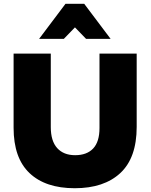

<svg xmlns="http://www.w3.org/2000/svg" viewBox="-20 -984 798 1017"><path d="M376 13Q531 13 617.5 -67.5Q704 -148 704 -312V-700H507V-306Q507 -233 473.5 -197.5Q440 -162 378 -162Q317 -162 283 -199.5Q249 -237 249 -311V-700H52V-307Q52 -147 136.5 -67Q221 13 376 13ZM426 -964H327L187 -778H318L377 -839L436 -778H566Z"/></svg>

Font: Geom Black
Style: Bold
Weight: 900
Version: Version 1.102